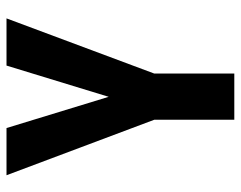

<svg xmlns="http://www.w3.org/2000/svg" viewBox="-95 -645 740 590"><g transform="rotate(-90 275.0 -350.0)"><path d="M202 0V-246L31.5 -700H176.5L272.5 -386L368.5 -700H513.5L344 -246V0Z"/></g></svg>

Font: Trispace SemiCondensed SemiBold
Style: Regular
Weight: 600
Width: 4
Designer: Tyler Finck
Foundry: Etcetera Type Company
Version: Version 1.210; ttfautohint (v1.8.3)